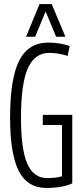

<svg xmlns="http://www.w3.org/2000/svg" viewBox="-20 -921 415 951"><path d="M30 -339Q30 -533 75.5 -621.5Q121 -710 219 -710Q277 -710 325 -693L315 -644Q270 -659 224 -659Q152 -659 118 -583Q84 -507 84 -336Q84 -180 115.5 -109.5Q147 -39 213 -39Q260 -39 287 -48V-302H192V-352H338V-13Q316 -2 282.5 4Q249 10 210 10Q116 10 73 -74Q30 -158 30 -339ZM109 -739 176 -901H236L304 -739H258L206 -864L154 -739Z"/></svg>

Font: Georama Condensed Light
Style: Regular
Weight: 300
Width: 3
Designer: Jean-Baptiste Levee
Foundry: Production Type
Version: Version 1.000